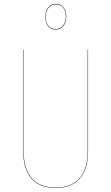

<svg xmlns="http://www.w3.org/2000/svg" viewBox="-20 -928 555 957"><path d="M257.8 -908.2Q282.7 -908.2 296.4 -891.1Q310.1 -874 310.1 -845.2Q310.1 -816.4 295.9 -798.6Q281.7 -780.8 257.8 -780.8Q232.9 -780.8 219.5 -798.1Q206.1 -815.4 206.1 -844.2Q206.1 -873 220 -890.6Q233.9 -908.2 257.8 -908.2ZM257.8 -905.8Q234.9 -905.8 221.4 -888.7Q208 -871.6 208 -844.2Q208 -815.9 220.9 -799.6Q233.9 -783.2 257.8 -783.2Q280.8 -783.2 294.4 -800.5Q308.1 -817.9 308.1 -845.2Q308.1 -873.5 294.9 -889.6Q281.7 -905.8 257.8 -905.8ZM418.9 -680.2V-168.9Q418.9 -139.2 413.6 -113.5Q408.2 -87.9 396 -64.9Q383.8 -42 365.5 -25.9Q347.2 -9.8 319.8 -0.5Q292.5 8.8 257.8 8.8Q214.4 8.8 182.1 -5.1Q149.9 -19 131.6 -44.2Q113.3 -69.3 104.7 -100.3Q96.2 -131.3 96.2 -168.9V-680.2H98.1V-168.9Q98.1 -131.8 106.7 -101.1Q115.2 -70.3 133.1 -45.7Q150.9 -21 182.9 -7.1Q214.8 6.8 257.8 6.8Q300.3 6.8 331.8 -7.1Q363.3 -21 381.6 -45.7Q399.9 -70.3 408.4 -101.1Q417 -131.8 417 -168.9V-680.2Z"/></svg>

Font: Fira Sans Compressed Two
Style: Regular
Weight: 100
Width: 1
Designer: Carrois Corporate & Edenspiekermann AG
Foundry: Carrois Corporate GbR & Edenspiekermann AG
Version: Version 4.203;PS 004.203;hotconv 1.0.88;makeotf.lib2.5.64775